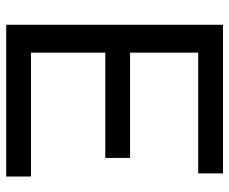

<svg xmlns="http://www.w3.org/2000/svg" viewBox="-80 -660 740 620"><g transform="rotate(90 290.0 -350.0)"><path d="M60 0V-700H540V-620H150V-400H490V-320H150V-80H550V0Z"/></g></svg>

Font: Tektur
Style: Regular
Weight: 400
Designer: Adam Jagosz
Foundry: Adam Jagosz
Version: Version 1.005;gftools[0.9.30]